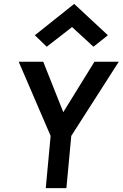

<svg xmlns="http://www.w3.org/2000/svg" viewBox="-20 -966 630 986"><path d="M215 0 240 -268 76 -649H202L305 -390L465 -649H590L346 -268L321 0ZM220 -726 159 -785 361 -946 534 -785 460 -726 350 -827Z"/></svg>

Font: Karla
Style: Bold Italic
Weight: 700
Italic angle: -8°
Designer: Jonathan Pinhorn
Version: Version 2.004;gftools[0.9.33]